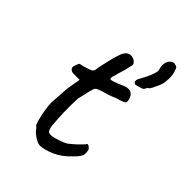

<svg xmlns="http://www.w3.org/2000/svg" viewBox="-147 -740 821 855"><g transform="rotate(30 263.0 -312.5)"><path d="M176 -4Q165 -6 153 -16.5Q141 -27 132 -40Q123 -53 120 -63Q120 -65 117.5 -68Q115 -71 115 -71Q111 -74 110.5 -97.5Q110 -121 113 -150Q116 -179 120 -196Q125 -212 135 -239.5Q145 -267 152 -289L179 -347L139 -358Q132 -360 127.5 -366Q123 -372 123 -376Q123 -384 132 -396.5Q141 -409 145 -409Q150 -408 163.5 -408Q177 -408 190 -409Q203 -410 206 -411Q210 -413 214 -416.5Q218 -420 220 -427Q225 -438 229 -446.5Q233 -455 240 -467Q247 -480 251.5 -489Q256 -498 266 -514Q271 -521 277 -531Q283 -541 292 -548Q301 -556 314 -557Q327 -558 342 -545Q350 -535 351 -528.5Q352 -522 343 -508Q335 -491 324.5 -475Q314 -459 305 -442Q289 -420 299 -417Q309 -414 355 -421Q384 -426 397 -417.5Q410 -409 412 -392Q415 -368 407 -363Q399 -358 361 -358Q337 -354 320 -353.5Q303 -353 295 -353Q282 -352 278 -352Q274 -352 266 -350Q258 -348 254.5 -343.5Q251 -339 247 -331Q243 -327 235 -310Q227 -293 215 -273Q201 -231 191.5 -190.5Q182 -150 175 -111Q172 -88 176.5 -79Q181 -70 202 -68Q213 -67 236.5 -68.5Q260 -70 274 -74Q285 -79 297 -84.5Q309 -90 319 -96Q328 -101 337 -106.5Q346 -112 346 -112Q351 -120 358 -114.5Q365 -109 369 -97Q369 -85 364 -71Q359 -57 327 -39Q282 -11 242 -5Q202 1 176 -4ZM415 -452Q405 -452 402.5 -453.5Q400 -455 396 -462Q396 -469 399.5 -475Q403 -481 410 -487Q420 -497 432.5 -511.5Q445 -526 454.5 -541Q464 -556 463 -566Q462 -588 471.5 -603Q481 -618 495 -622Q509 -626 524 -611Q528 -590 525.5 -570.5Q523 -551 512 -526Q510 -519 499.5 -505.5Q489 -492 478.5 -480.5Q468 -469 465 -469Q461 -469 457 -465Q453 -461 449 -457Q445 -453 435.5 -452.5Q426 -452 415 -452Z"/></g></svg>

Font: Caveat Medium
Style: Regular
Weight: 500
Designer: Pablo Impallari
Foundry: Pablo Impallari
Version: Version 2.000